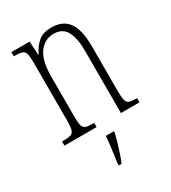

<svg xmlns="http://www.w3.org/2000/svg" viewBox="-186 -640 854 957"><g transform="rotate(-30 241.0 -161.0)"><path d="M26 0V-24H34Q62 -24 76 -28.5Q90 -33 95 -49Q100 -65 100 -100V-438Q100 -472 95 -487.5Q90 -503 76 -507.5Q62 -512 35 -512H30V-536H135L139 -458H142Q161 -498 188.5 -520.5Q216 -543 262 -543Q329 -543 360.5 -499Q392 -455 392 -360V-100Q392 -65 396.5 -49Q401 -33 414.5 -28.5Q428 -24 454 -24H458V0H351V-360Q351 -429 330 -469.5Q309 -510 257 -510Q206 -510 173.5 -466.5Q141 -423 141 -330V-99Q141 -65 145.5 -49Q150 -33 164 -28.5Q178 -24 205 -24H211V0ZM211 208Q216 172 221 136Q226 100 229 61H275V71Q270 92 262 119.5Q254 147 245 174Q236 201 227 221H211Z"/></g></svg>

Font: Noto Serif Tamil ExtraCondensed ExtraLight
Style: Italic
Weight: 200
Width: 2
Italic angle: -12°
Designer: Indian Type Foundry, Tom Grace, and the Monotype Design Team
Foundry: Monotype Imaging Inc.
Version: Version 2.003; ttfautohint (v1.8.4.7-5d5b)